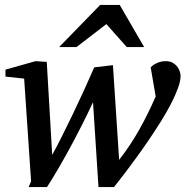

<svg xmlns="http://www.w3.org/2000/svg" viewBox="-20 -740 746 772"><path d="M706.1 -435.1Q706.1 -414.1 695.3 -384.8Q684.6 -355.5 667 -321.5Q649.4 -287.6 626.5 -251Q603.5 -214.4 579.3 -178.7Q555.2 -143.1 531.5 -110.6Q507.8 -78.1 488.3 -52.2Q468.8 -26.4 455.3 -9.3Q441.9 7.8 438 12.2H376L354 -329.1Q332 -281.7 308.1 -234.6Q284.2 -187.5 260.3 -143.6Q236.3 -99.6 213.1 -59.8Q189.9 -20 168.9 12.2H95.2L105 -11.2L77.1 -423.8L2 -432.1V-460L123 -494.1L168 -491.2L189.9 -117.2Q209.5 -152.8 231 -195.8Q252.4 -238.8 274.4 -284.4Q296.4 -330.1 317.9 -377.2Q339.4 -424.3 358.9 -469.2L434.1 -478L459 -97.2Q505.4 -156.7 540.5 -219.7Q575.7 -282.7 606 -352.1L585.9 -469.2Q587.9 -471.2 592.5 -475.3Q597.2 -479.5 605 -483.6Q612.8 -487.8 623 -491Q633.3 -494.1 646 -494.1Q664.1 -494.1 675.5 -487.1Q687 -480 693.8 -470.5Q700.7 -460.9 703.4 -450.9Q706.1 -440.9 706.1 -435.1ZM489.7 -550.8 407.7 -643.1 287.6 -550.8H217.8L382.8 -720.2H461.4L559.6 -550.8Z"/></svg>

Font: Charis SIL Afr
Style: Italic
Weight: 400
Italic angle: -11°
Foundry: SIL International
Version: Version 5.000